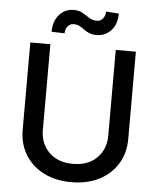

<svg xmlns="http://www.w3.org/2000/svg" viewBox="-61 -983 861 1047"><g transform="rotate(5 369.0 -459.5)"><path d="M547.6 -727.3H657.7V-248.9Q657.7 -172.6 621.8 -113.6Q585.9 -54.7 521 -21.3Q456 12.1 368.6 12.1Q281.6 12.1 216.6 -21.3Q151.6 -54.7 115.8 -113.6Q79.9 -172.6 79.9 -248.9V-727.3H189.6V-257.8Q189.6 -183.9 237.7 -136Q285.9 -88.1 368.6 -88.1Q451.7 -88.1 499.6 -136Q547.6 -183.9 547.6 -257.8ZM261.7 -793.3 190.3 -795.5Q190.3 -854.4 222.1 -889.6Q253.9 -924.7 300.8 -924.7Q329.9 -924.7 350 -912.8Q370 -900.9 388.3 -888.8Q406.6 -876.8 430.4 -876.8Q451 -876.8 463.8 -892.4Q476.6 -908 476.9 -931.1L546.9 -926.5Q546.9 -867.2 514.9 -833.3Q483 -799.4 436.4 -799Q411.2 -799 394.7 -806.3Q378.2 -813.6 365.4 -823.2Q352.6 -832.7 339.1 -840Q325.6 -847.3 306.8 -847.3Q287.3 -847.3 274.5 -831.9Q261.7 -816.4 261.7 -793.3Z"/></g></svg>

Font: Inter Zeller Medium
Style: Regular
Weight: 500
Designer: Rasmus Andersson; Joe Bland
Foundry: zeller
Version: Version 3.015;git-dec3a8cb1